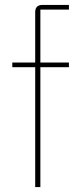

<svg xmlns="http://www.w3.org/2000/svg" viewBox="-20 -760 325 780"><path d="M123 -487H30V-506H123V-711C123 -730 133 -740 152 -740H260V-721H144V-506H260V-487H144V0H123Z"/></svg>

Font: Plexus Sans Thin
Style: Regular
Weight: 250
Version: Version 2.001;PS 002.001;hotconv 1.0.70;makeotf.lib2.5.58329